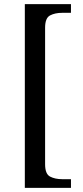

<svg xmlns="http://www.w3.org/2000/svg" viewBox="-20 -780 400 928"><path d="M100 128V-760H323V-718H280Q246 -718 222 -705.5Q198 -693 198 -646V14Q198 61 222 73.5Q246 86 280 86H323V128Z"/></svg>

Font: Noto Serif Vithkuqi
Style: Regular
Weight: 400
Version: Version 1.005